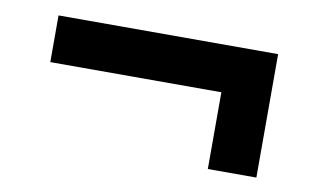

<svg xmlns="http://www.w3.org/2000/svg" viewBox="-42 -477 659 409"><g transform="rotate(10 287.5 -272.5)"><path d="M56 -305V-406H531V-139H426V-351L462 -305Z"/></g></svg>

Font: Source Serif 4 Black
Style: Italic
Weight: 900
Italic angle: -12°
Designer: Frank Grießhammer
Foundry: Adobe Systems Incorporated
Version: Version 4.004;hotconv 1.0.116;makeotfexe 2.5.65601